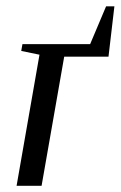

<svg xmlns="http://www.w3.org/2000/svg" viewBox="-20 -602 391 622"><path d="M323.7 -581.5H350.6L331.5 -418.5H188L114.7 0H33.7L107.9 -424.8L48.8 -437L52.7 -459H272Z"/></svg>

Font: Liberation Serif
Style: Italic
Weight: 400
Italic angle: -16.333°
Designer: Steve Matteson
Foundry: Ascender Corporation
Version: Version 2.1.5